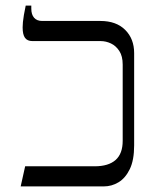

<svg xmlns="http://www.w3.org/2000/svg" viewBox="-20 -667 571 687"><path d="M54 0 70 -72H319Q368 -72 393.5 -94.5Q419 -117 419 -163V-436Q419 -466 407 -484.5Q395 -503 377 -511.5Q359 -520 340 -520H96Q78 -520 69.5 -531.5Q61 -543 61 -569Q61 -577 62 -588Q63 -599 65.5 -613.5Q68 -628 72 -647H92V-636Q92 -615 102 -603.5Q112 -592 131 -592H339Q396 -592 428 -560Q460 -528 460 -477V-147Q460 -94 444.5 -62Q429 -30 404.5 -15Q380 0 351 0Z"/></svg>

Font: Noto Serif Hebrew Light
Style: Regular
Weight: 300
Version: Version 2.003